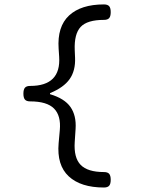

<svg xmlns="http://www.w3.org/2000/svg" viewBox="-20 -690 640 873"><path d="M246.6 -468.3 249 -432.1Q257.8 -299.3 117.2 -299.3Q100.6 -299.3 93.5 -291.3Q86.4 -283.2 86.4 -264.2Q86.4 -245.1 93.5 -237.1Q100.6 -229 117.2 -229Q193.4 -229 225.6 -196.5Q257.8 -164.1 252 -99.1L246.6 -39.1Q237.8 61 292.5 111.8Q347.2 162.6 452.6 162.6Q469.2 162.6 476.3 154.5Q483.4 146.5 483.4 127.4Q483.4 108.4 476.3 100.3Q469.2 92.3 452.6 92.3Q378.4 92.3 346.7 59.6Q314.9 26.9 319.8 -44.9L323.7 -104Q327.6 -164.6 300.5 -203.4Q273.4 -242.2 207.5 -261.7V-266.6Q269.5 -292 296.6 -330.3Q323.7 -368.7 321.3 -427.2L319.8 -462.4Q316.9 -535.6 346.7 -567.6Q376.5 -599.6 452.6 -599.6Q469.2 -599.6 476.3 -607.7Q483.4 -615.7 483.4 -634.8Q483.4 -653.8 476.3 -661.9Q469.2 -669.9 452.6 -669.9Q348.1 -669.9 293.9 -619.4Q239.7 -568.8 246.6 -468.3Z"/></svg>

Font: Courier Prime Code
Style: Regular
Weight: 400
Designer: Alan Dague-Greene
Foundry: Quote-Unquote Apps
Version: Version 3.18